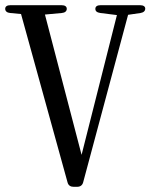

<svg xmlns="http://www.w3.org/2000/svg" viewBox="-20 -726 580 739"><path d="M217 -706H20C7 -706 0 -701 0 -692C0 -683 7 -677 19 -676L61 -672L240 -24C243 -12 252 -7 263 -7H277C289 -7 297 -13 300 -24L473 -669L521 -676C533 -678 539 -684 539 -693C539 -701 532 -706 519 -706H367C354 -706 347 -701 347 -692C347 -683 353 -678 366 -676L430 -668L294 -130L153 -670L218 -676C230 -677 237 -683 237 -692C237 -701 230 -706 217 -706Z"/></svg>

Font: 寒蝉锦书宋 CompactLight
Style: Bold
Weight: 400
Width: 4
Designer: 寒蝉锦书宋{Warren} 思源宋体{Ryoko NISHIZUKA 西塚涼子 (kana & ideographs); Frank Grießhammer (Latin, Greek & Cyrillic); Wenlong ZHANG 
Foundry: Adobe & ChillType
Version: Version 2.000;Glyphs 3.1.1 (3135)